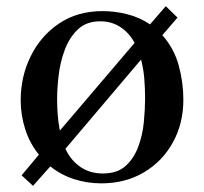

<svg xmlns="http://www.w3.org/2000/svg" viewBox="-20 -576 660 622"><path d="M450 -257Q450 -289 447.5 -320.5Q445 -352 437 -383L192 -94Q209 -57 240 -35.5Q271 -14 313 -14Q360 -14 387 -38.5Q414 -63 428 -101Q442 -139 446 -180.5Q450 -222 450 -257ZM416 -437Q399 -469 370.5 -488Q342 -507 305 -507Q260 -507 232.5 -481Q205 -455 190 -415Q175 -375 170 -332Q165 -289 165 -255Q165 -230 167 -204Q169 -178 174 -153ZM574 -253Q574 -176 540 -114.5Q506 -53 446 -17.5Q386 18 308 18Q263 18 220.5 4.5Q178 -9 143 -37L87 26L50 -8L106 -75Q76 -112 61.5 -158Q47 -204 47 -251Q47 -328 79.5 -394Q112 -460 171.5 -500Q231 -540 312 -540Q352 -540 392 -530Q432 -520 466 -497L517 -556L555 -519L506 -462Q544 -419 559 -364Q574 -309 574 -253Z"/></svg>

Font: Kaisei Tokumin
Style: Bold
Weight: 700
Designer: Font-Kai, 金井和夫
Foundry: KAZUO KANAI
Version: Version 5.003